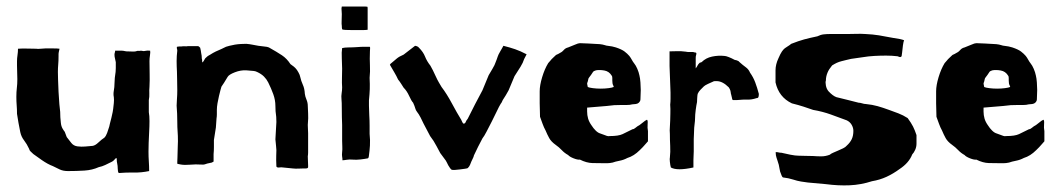

<svg xmlns="http://www.w3.org/2000/svg" viewBox="-20 -496 3244 587"><path d="M142 12Q126 6 108 -6.5Q90 -19 82 -25Q77 -30 73.5 -33Q70 -36 69 -41Q62 -56 53.5 -67Q45 -78 42 -92Q39 -106 36.5 -120.5Q34 -135 32 -148Q32 -162 31 -174Q30 -186 30 -200Q30 -215 31.5 -227Q33 -239 33 -254Q33 -264 32.5 -274.5Q32 -285 32 -295V-309Q32 -318 33.5 -327.5Q35 -337 35 -347Q47 -348 64.5 -347.5Q82 -347 91 -347Q94 -346 104.5 -347Q115 -348 119 -348Q124 -348 140.5 -348Q157 -348 162 -347Q161 -342 160 -338Q159 -334 159 -330Q159 -326 159 -324Q159 -310 158 -299Q157 -288 157 -276Q157 -270 157.5 -252.5Q158 -235 159 -215Q160 -195 161.5 -177.5Q163 -160 164 -154Q164 -144 164.5 -137.5Q165 -131 166 -121Q167 -110 171.5 -102.5Q176 -95 178 -93L184 -77L198 -59Q205 -50 217 -48.5Q229 -47 240 -48L263 -50Q271 -51 281 -60.5Q291 -70 299 -75Q304 -80 307.5 -89.5Q311 -99 314 -109Q314 -110 316 -118Q318 -126 320.5 -135.5Q323 -145 324.5 -153.5Q326 -162 326 -163Q327 -171 328 -181Q329 -191 328 -199Q326 -208 328 -219Q330 -230 330 -240Q330 -248 331 -258Q332 -268 333 -273Q333 -272 333.5 -277Q334 -282 334 -288Q334 -294 334 -299.5Q334 -305 334 -306Q333 -312 331.5 -317.5Q330 -323 330 -329Q330 -332 331 -335Q332 -338 332 -341H353Q357 -341 360.5 -340Q364 -339 366 -339Q376 -339 383 -338.5Q390 -338 395 -339Q400 -341 403 -340.5Q406 -340 411 -341Q419 -339 424.5 -340.5Q430 -342 439 -341Q440 -336 438.5 -327Q437 -318 437 -309Q437 -290 437.5 -270.5Q438 -251 437 -231Q436 -220 436.5 -210Q437 -200 435 -190Q435 -188 435 -182.5Q435 -177 435 -171Q435 -165 435 -159.5Q435 -154 435 -153Q437 -142 437 -126Q437 -110 436 -92.5Q435 -75 434.5 -59Q434 -43 434 -32Q434 -17 435 -2.5Q436 12 436 27Q412 32 389.5 31.5Q367 31 343 33Q340 29 340 20Q340 15 339.5 11Q339 7 338 2Q337 -1 337 -8Q337 -11 336 -13Q334 -13 330 -8Q326 -3 321 -1Q311 4 301.5 8.5Q292 13 282 15Q262 24 238 25.5Q214 27 188 27Q173 27 162.5 22Q152 17 142 12Z M522 -341Q522 -344 521 -347Q520 -350 521 -353Q522 -353 524.5 -353.5Q527 -354 529 -354H535Q540 -355 545 -354.5Q550 -354 555 -355H585Q587 -355 589 -353Q591 -351 592 -350L594 -341Q594 -338 595 -334Q597 -326 597 -317Q598 -314 598 -311Q598 -305 599 -305Q603 -309 605 -313.5Q607 -318 610 -320Q613 -323 614.5 -324Q616 -325 617.5 -326Q619 -327 622 -328.5Q625 -330 631 -334Q640 -339 647.5 -342Q655 -345 671 -353Q674 -354 681.5 -356Q689 -358 698 -359.5Q707 -361 716.5 -361.5Q726 -362 733 -362Q744 -361 751 -359.5Q758 -358 770 -356Q775 -355 786.5 -354Q798 -353 802 -351Q827 -337 842 -327Q857 -317 868 -300Q870 -298 874 -295.5Q878 -293 883 -288Q888 -283 892.5 -274.5Q897 -266 897 -264Q901 -247 906 -236.5Q911 -226 912 -209Q913 -201 917 -191.5Q921 -182 921 -172Q921 -162 922 -149.5Q923 -137 921 -114Q921 -107 921.5 -101Q922 -95 922 -89V-43Q922 -36 922 -30Q922 -24 921 -18Q921 -10 921.5 -4Q922 2 922 10Q922 12 922 14.5Q922 17 920 18Q918 19 914.5 19Q911 19 909 19Q900 19 892 19.5Q884 20 875 19L845 16Q841 15 834 16Q827 17 825 13Q824 -10 824.5 -19.5Q825 -29 825 -37Q825 -42 824 -49.5Q823 -57 822 -70L825 -123Q825 -133 824.5 -138.5Q824 -144 823.5 -147.5Q823 -151 822.5 -156Q822 -161 822 -172Q822 -190 815.5 -208Q809 -226 800 -244Q795 -254 787 -262Q779 -270 766 -276Q764 -277 761 -278Q758 -279 756 -279L733 -281Q716 -282 698 -275Q680 -268 676 -261Q669 -249 665 -243Q661 -237 657 -231Q656 -228 654 -220.5Q652 -213 649.5 -202.5Q647 -192 645 -180.5Q643 -169 643 -160Q643 -153 643 -146.5Q643 -140 642 -134L640 -106L634 -68Q634 -58 634 -46.5Q634 -35 633 -25V-2Q627 2 623 2Q612 4 607.5 6Q603 8 591 7Q580 6 562 7.5Q544 9 533 7Q522 5 522 4.5Q522 4 522 -1Q522 -5 522.5 -13.5Q523 -22 523 -31.5Q523 -41 523.5 -50Q524 -59 524 -64Q524 -82 523 -94Q522 -106 522 -124Q522 -139 521.5 -148.5Q521 -158 520 -173Q520 -181 521 -193.5Q522 -206 522 -220Q522 -237 521.5 -253Q521 -269 521 -277Q520 -294 520 -309.5Q520 -325 522 -341Z M1110 -87Q1112 -67 1111 -51Q1110 -35 1108 -21Q1108 -15 1105 -12Q1095 -10 1082 -8.5Q1069 -7 1058 -8Q1049 -9 1040 -7.5Q1031 -6 1027 -6Q1027 -12 1026 -17Q1025 -22 1026 -31Q1027 -39 1026.5 -48Q1026 -57 1026 -65V-114Q1025 -137 1025 -161Q1025 -185 1024 -193Q1023 -202 1024.5 -211Q1026 -220 1026 -229Q1025 -243 1025.5 -257.5Q1026 -272 1026 -286Q1026 -298 1025 -317.5Q1024 -337 1026 -349Q1034 -351 1046 -351Q1058 -351 1072 -352Q1083 -353 1094 -353Q1105 -353 1110 -353Q1112 -353 1111.5 -347.5Q1111 -342 1111 -340Q1110 -315 1111 -296.5Q1112 -278 1110 -258Q1111 -238 1110.5 -223.5Q1110 -209 1108 -189Q1108 -186 1108 -173Q1108 -160 1109 -143.5Q1110 -127 1110 -111.5Q1110 -96 1110 -87ZM1025 -417Q1024 -422 1024.5 -432Q1025 -442 1025 -453Q1025 -458 1024.5 -462Q1024 -466 1024 -470Q1024 -472 1024.5 -473Q1025 -474 1025 -476H1097Q1102 -476 1103 -475.5Q1104 -475 1104 -470V-405Q1098 -404 1085.5 -404Q1073 -404 1060 -404Q1047 -404 1036.5 -404.5Q1026 -405 1026 -407Q1025 -410 1025 -417Z M1390 -130Q1391 -128 1393 -123.5Q1395 -119 1397 -118Q1402 -118 1403.5 -122.5Q1405 -127 1410 -133Q1423 -159 1432.5 -177.5Q1442 -196 1455 -220L1474 -266Q1478 -273 1485.5 -285.5Q1493 -298 1495 -305Q1497 -311 1498.5 -314Q1500 -317 1502 -324Q1502 -325 1504.5 -330Q1507 -335 1510 -340Q1513 -345 1515.5 -349.5Q1518 -354 1519 -356Q1539 -351 1555 -345.5Q1571 -340 1590 -330Q1585 -321 1582.5 -315.5Q1580 -310 1578 -304Q1572 -292 1563.5 -279.5Q1555 -267 1553 -263L1535 -220Q1527 -205 1517 -190Q1516 -188 1514.5 -184.5Q1513 -181 1511 -179Q1506 -171 1499 -156Q1492 -141 1483.5 -124.5Q1475 -108 1467.5 -93.5Q1460 -79 1455 -73Q1447 -58 1441.5 -47Q1436 -36 1429 -21Q1428 -16 1425.5 -11.5Q1423 -7 1421 -2Q1419 3 1417 8Q1415 13 1410 18Q1408 19 1401 20Q1394 21 1386 22Q1378 23 1371 23.5Q1364 24 1361 23Q1359 22 1356 18Q1353 14 1350.5 9.5Q1348 5 1346 0.5Q1344 -4 1343 -5L1326 -28Q1323 -33 1314.5 -49.5Q1306 -66 1295 -80L1275 -118Q1272 -125 1266 -136.5Q1260 -148 1255 -154Q1251 -159 1249.5 -165Q1248 -171 1243 -182Q1238 -187 1231 -202.5Q1224 -218 1214 -228Q1212 -231 1207 -239Q1202 -247 1197 -253Q1192 -264 1186 -274Q1180 -284 1172 -298Q1173 -299 1174 -301Q1175 -302 1180 -306Q1186 -311 1193 -317Q1200 -323 1214 -329L1249 -356Q1251 -356 1253.5 -355Q1256 -354 1258 -353L1261 -350Q1274 -337 1279.5 -323Q1285 -309 1296 -295Q1299 -290 1303.5 -281Q1308 -272 1312.5 -262Q1317 -252 1322 -243.5Q1327 -235 1330 -230Q1346 -209 1361.5 -180Q1377 -151 1390 -130Z M1938 -192Q1938 -187 1933 -182Q1930 -179 1924 -178Q1918 -177 1913 -177Q1906 -175 1896 -175Q1886 -175 1879 -175Q1865 -175 1858 -174.5Q1851 -174 1835 -172L1775 -167V-155Q1775 -144 1778 -133.5Q1781 -123 1789 -112Q1794 -104 1801 -97Q1808 -90 1815 -88Q1821 -86 1826 -84Q1831 -82 1835.5 -80.5Q1840 -79 1844 -80Q1871 -80 1883.5 -86Q1896 -92 1914 -101Q1918 -101 1922.5 -105Q1927 -109 1929 -110Q1934 -112 1943.5 -120Q1953 -128 1958 -130Q1961 -128 1960 -116.5Q1959 -105 1961 -95V-84V-64Q1956 -58 1953.5 -55.5Q1951 -53 1949.5 -51Q1948 -49 1945 -46Q1942 -43 1936 -37Q1918 -19 1898 -13Q1887 -7 1874 -4.5Q1861 -2 1853 1Q1848 2 1844 2.5Q1840 3 1836 3H1828Q1809 3 1791 2.5Q1773 2 1753 -8Q1746 -7 1733.5 -12Q1721 -17 1717 -22Q1706 -28 1697.5 -37Q1689 -46 1679 -53Q1665 -63 1659 -74Q1653 -85 1648 -97Q1643 -106 1639 -117Q1635 -128 1631 -139Q1631 -150 1630.5 -160Q1630 -170 1630 -180V-217Q1630 -235 1637.5 -260Q1645 -285 1656 -303Q1659 -307 1663 -311Q1666 -315 1670.5 -319Q1675 -323 1680 -328Q1683 -329 1686.5 -331Q1690 -333 1697 -337Q1700 -339 1704.5 -344Q1709 -349 1717 -351Q1728 -355 1738 -359.5Q1748 -364 1753 -364Q1760 -364 1778.5 -363Q1797 -362 1814 -361Q1823 -360 1829 -358Q1835 -356 1838 -356Q1846 -355 1851.5 -354Q1857 -353 1863 -351Q1881 -345 1889.5 -338.5Q1898 -332 1904 -325Q1908 -320 1911.5 -313.5Q1915 -307 1919 -302Q1924 -296 1928.5 -285.5Q1933 -275 1935 -265Q1937 -257 1938 -244Q1939 -231 1939 -221Q1939 -211 1938.5 -206Q1938 -201 1938 -192ZM1852 -250Q1852 -252 1852 -257.5Q1852 -263 1850 -265Q1842 -278 1827.5 -280.5Q1813 -283 1802 -281Q1795 -279 1793 -276Q1791 -273 1787 -267Q1785 -265 1784 -263Q1783 -261 1781 -259Q1779 -257 1778.5 -253.5Q1778 -250 1777 -247Q1775 -242 1775 -240Q1775 -238 1777 -230Q1781 -228 1792.5 -226.5Q1804 -225 1816.5 -225Q1829 -225 1840.5 -226.5Q1852 -228 1856 -230Q1857 -231 1854.5 -235.5Q1852 -240 1852 -250Z M2029 -128Q2029 -135 2029.5 -149Q2030 -163 2029 -176Q2030 -185 2030 -194Q2030 -203 2030 -213L2027 -294V-339Q2038 -339 2050 -339.5Q2062 -340 2077 -338Q2081 -337 2085 -337H2099Q2106 -335 2106 -335.5Q2106 -336 2109 -334Q2109 -329 2108 -326.5Q2107 -324 2107 -319V-287Q2111 -292 2112.5 -295.5Q2114 -299 2119 -304L2125 -306Q2138 -319 2157 -323Q2176 -327 2195 -325Q2199 -325 2208 -321.5Q2217 -318 2226 -313Q2233 -312 2238 -309L2241 -306Q2251 -297 2260 -290.5Q2269 -284 2273 -274Q2283 -260 2289 -244Q2295 -228 2300 -209Q2300 -204 2299 -200Q2298 -196 2293 -196Q2278 -191 2265.5 -191.5Q2253 -192 2232 -190H2221Q2219 -191 2218.5 -193Q2218 -195 2218 -196Q2217 -202 2215.5 -206.5Q2214 -211 2214 -214Q2214 -216 2213 -219Q2212 -222 2211 -224Q2209 -227 2208 -229Q2189 -248 2171 -248Q2169 -248 2165.5 -248Q2162 -248 2159 -246Q2154 -244 2144.5 -239.5Q2135 -235 2132 -232Q2127 -227 2121.5 -221.5Q2116 -216 2113 -209Q2112 -205 2111.5 -195.5Q2111 -186 2111 -184Q2109 -175 2107 -160Q2105 -145 2105 -134Q2105 -127 2103.5 -116Q2102 -105 2102 -96Q2102 -89 2101.5 -83Q2101 -77 2101 -71V-33Q2101 -27 2100.5 -20Q2100 -13 2100 -6V16Q2050 27 2031 16Q2029 9 2028 -1.5Q2027 -12 2028 -14Q2030 -32 2029 -50Q2028 -68 2028 -87Q2027 -97 2028 -108Q2029 -119 2029 -128Z M2569 -51Q2579 -60 2584 -70.5Q2589 -81 2589 -96Q2589 -105 2584 -114Q2579 -123 2569 -128Q2545 -137 2520 -146Q2495 -155 2466 -160Q2452 -165 2436.5 -170Q2421 -175 2401 -180Q2361 -199 2351 -244Q2351 -263 2351 -281Q2351 -299 2360 -318Q2366 -332 2370.5 -338.5Q2375 -345 2379.5 -348.5Q2384 -352 2388.5 -354.5Q2393 -357 2399 -362Q2422 -371 2438.5 -375.5Q2455 -380 2479 -385Q2489 -390 2498.5 -391Q2508 -392 2517 -392H2571Q2586 -392 2599 -392.5Q2612 -393 2626 -392Q2648 -391 2667 -388Q2686 -385 2711 -380Q2734 -377 2744 -373Q2742 -368 2740.5 -357Q2739 -346 2738 -335Q2738 -333 2737.5 -331.5Q2737 -330 2737 -328Q2737 -323 2734 -322Q2732 -321 2729.5 -322Q2727 -323 2724 -324Q2707 -326 2689 -326Q2671 -326 2653 -325Q2635 -324 2617 -321Q2599 -318 2582 -316Q2574 -314 2567 -312.5Q2560 -311 2553 -309Q2545 -307 2538.5 -304Q2532 -301 2524 -296Q2514 -284 2510 -274Q2505 -262 2505 -250Q2503 -245 2505 -234.5Q2507 -224 2513 -217Q2526 -203 2537 -199Q2556 -194 2573.5 -190Q2591 -186 2605 -182Q2610 -182 2616 -180Q2622 -178 2627 -178Q2647 -176 2663 -171.5Q2679 -167 2698 -160Q2712 -155 2726.5 -149.5Q2741 -144 2755 -135Q2766 -120 2771.5 -109Q2777 -98 2782 -83V-57Q2782 -47 2778 -38Q2774 -29 2769 -24Q2759 2 2730 21Q2711 35 2690.5 44.5Q2670 54 2646 58Q2612 69 2577.5 70.5Q2543 72 2505 67L2450 62Q2441 61 2429 59Q2417 57 2405 53Q2388 48 2380.5 47.5Q2373 47 2372 45Q2371 43 2370 41.5Q2369 40 2369 39Q2364 28 2363 18.5Q2362 9 2357 -5Q2355 -10 2354 -14Q2353 -18 2352 -22V-25Q2352 -27 2351.5 -28Q2351 -29 2352 -31Q2357 -31 2360.5 -30Q2364 -29 2369 -29Q2381 -26 2396.5 -23Q2412 -20 2421 -20Q2430 -20 2441 -19.5Q2452 -19 2466 -19Q2478 -18 2491 -18Q2504 -18 2517 -23Q2520 -26 2527 -29Q2534 -32 2542 -35.5Q2550 -39 2557.5 -42.5Q2565 -46 2569 -51Z M3150 -192Q3150 -187 3145 -182Q3142 -179 3136 -178Q3130 -177 3125 -177Q3118 -175 3108 -175Q3098 -175 3091 -175Q3077 -175 3070 -174.5Q3063 -174 3047 -172L2987 -167V-155Q2987 -144 2990 -133.5Q2993 -123 3001 -112Q3006 -104 3013 -97Q3020 -90 3027 -88Q3033 -86 3038 -84Q3043 -82 3047.5 -80.5Q3052 -79 3056 -80Q3083 -80 3095.5 -86Q3108 -92 3126 -101Q3130 -101 3134.5 -105Q3139 -109 3141 -110Q3146 -112 3155.5 -120Q3165 -128 3170 -130Q3173 -128 3172 -116.5Q3171 -105 3173 -95V-84V-64Q3168 -58 3165.5 -55.5Q3163 -53 3161.5 -51Q3160 -49 3157 -46Q3154 -43 3148 -37Q3130 -19 3110 -13Q3099 -7 3086 -4.5Q3073 -2 3065 1Q3060 2 3056 2.5Q3052 3 3048 3H3040Q3021 3 3003 2.5Q2985 2 2965 -8Q2958 -7 2945.5 -12Q2933 -17 2929 -22Q2918 -28 2909.5 -37Q2901 -46 2891 -53Q2877 -63 2871 -74Q2865 -85 2860 -97Q2855 -106 2851 -117Q2847 -128 2843 -139Q2843 -150 2842.5 -160Q2842 -170 2842 -180V-217Q2842 -235 2849.5 -260Q2857 -285 2868 -303Q2871 -307 2875 -311Q2878 -315 2882.5 -319Q2887 -323 2892 -328Q2895 -329 2898.5 -331Q2902 -333 2909 -337Q2912 -339 2916.5 -344Q2921 -349 2929 -351Q2940 -355 2950 -359.5Q2960 -364 2965 -364Q2972 -364 2990.5 -363Q3009 -362 3026 -361Q3035 -360 3041 -358Q3047 -356 3050 -356Q3058 -355 3063.5 -354Q3069 -353 3075 -351Q3093 -345 3101.5 -338.5Q3110 -332 3116 -325Q3120 -320 3123.5 -313.5Q3127 -307 3131 -302Q3136 -296 3140.5 -285.5Q3145 -275 3147 -265Q3149 -257 3150 -244Q3151 -231 3151 -221Q3151 -211 3150.5 -206Q3150 -201 3150 -192ZM3064 -250Q3064 -252 3064 -257.5Q3064 -263 3062 -265Q3054 -278 3039.5 -280.5Q3025 -283 3014 -281Q3007 -279 3005 -276Q3003 -273 2999 -267Q2997 -265 2996 -263Q2995 -261 2993 -259Q2991 -257 2990.5 -253.5Q2990 -250 2989 -247Q2987 -242 2987 -240Q2987 -238 2989 -230Q2993 -228 3004.5 -226.5Q3016 -225 3028.5 -225Q3041 -225 3052.5 -226.5Q3064 -228 3068 -230Q3069 -231 3066.5 -235.5Q3064 -240 3064 -250Z"/></svg>

Font: Kirang Haerang
Style: Regular
Weight: 400
Version: Version 1.00